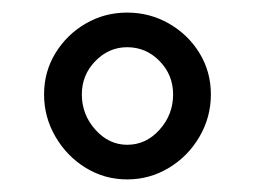

<svg xmlns="http://www.w3.org/2000/svg" viewBox="-20 -735 405 305"><path d="M182 -450Q146 -450 116 -468.5Q86 -487 68 -518Q50 -549 50 -585Q50 -621 68 -650.5Q86 -680 116 -697.5Q146 -715 182 -715Q218 -715 248.5 -697.5Q279 -680 297 -650.5Q315 -621 315 -585Q315 -549 297 -518Q279 -487 248.5 -468.5Q218 -450 182 -450ZM182 -505Q212 -505 233.5 -529Q255 -553 255 -585Q255 -616 233.5 -638Q212 -660 182 -660Q153 -660 131.5 -638Q110 -616 110 -585Q110 -553 131.5 -529Q153 -505 182 -505Z"/></svg>

Font: Figtree Light
Style: Regular
Weight: 300
Designer: Erik Kennedy
Foundry: Erik Kennedy
Version: Version 2.001;gftools[0.9.30]